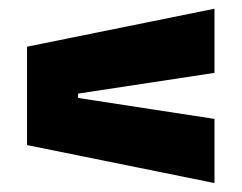

<svg xmlns="http://www.w3.org/2000/svg" viewBox="-20 -527 554 440"><path d="M471.5 -360 159 -312.5V-302.5L471.5 -254.5V-107.5L42 -194.5V-420L471.5 -507Z"/></svg>

Font: Anek Kannada ExtraBold
Style: Regular
Weight: 800
Version: Version 1.003